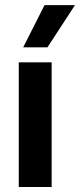

<svg xmlns="http://www.w3.org/2000/svg" viewBox="-20 -744 318 764"><path d="M168.9 -555.7Q196.3 -597.7 278.3 -723.6Q248 -723.6 157.2 -723.6Q135.7 -681.6 72.3 -555.7Q96.7 -555.7 168.9 -555.7ZM54.7 -496.1Q54.7 -464.8 54.7 -372.1Q54.7 -279.3 54.7 0Q87.9 0 185.5 0Q185.5 -124 185.5 -496.1Q153.3 -496.1 54.7 -496.1Z"/></svg>

Font: BM-Biotif
Style: Bold
Weight: 400
Designer: Deni Anggara
Version: Version 1.000;PS 001.000;hotconv 1.0.88;makeotf.lib2.5.64776